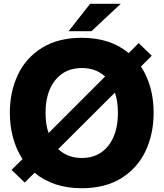

<svg xmlns="http://www.w3.org/2000/svg" viewBox="-20 -979 866 1016"><path d="M726 -627Q793 -524 793 -382Q793 -272 751 -181.5Q709 -91 623.5 -37Q538 17 413 17Q261 17 163 -65L111 -13L41 -80L99 -137Q66 -188 49 -250.5Q32 -313 32 -382Q32 -492 74 -582Q116 -672 201.5 -725.5Q287 -779 413 -779Q564 -779 661 -698L714 -751L783 -684ZM237 -275 536 -574Q488 -619 413 -619Q324 -619 272.5 -555Q221 -491 221 -382Q221 -320 237 -275ZM604 -382Q604 -444 588 -489L288 -190Q338 -143 413 -143Q502 -143 553 -207.5Q604 -272 604 -382ZM464 -814H343L457 -959H619Z"/></svg>

Font: Open Sauce One Black
Style: Regular
Weight: 900
Designer: Alfredo Marco Pradil
Foundry: Creative Sauce Fz LLC
Version: Version 1.477